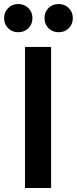

<svg xmlns="http://www.w3.org/2000/svg" viewBox="-41 -933 381 953"><path d="M83 0V-700H212.6V0ZM250.4 -773Q219.8 -773 199.8 -792.9Q179.8 -812.8 179.8 -843Q179.8 -873.1 199.8 -893Q219.8 -913 250.4 -913Q280.2 -913 300.3 -893Q320.4 -873.1 320.4 -843Q320.4 -812.8 300.3 -792.9Q280.2 -773 250.4 -773ZM49.4 -773Q19.4 -773 -0.6 -792.9Q-20.6 -812.8 -20.6 -843Q-20.6 -873.1 -0.6 -893Q19.4 -913 49.4 -913Q79.5 -913 99.8 -893Q120 -873.1 120 -843Q120 -812.8 99.8 -792.9Q79.5 -773 49.4 -773Z"/></svg>

Font: Overpass
Style: Regular
Weight: 400
Designer: Delve Withrington, Dave Bailey, Thomas Jockin
Foundry: Delve Fonts LLC
Version: Version 4.000